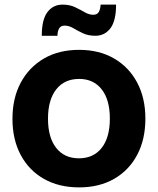

<svg xmlns="http://www.w3.org/2000/svg" viewBox="-20 -802 684 832"><path d="M323 10Q235 10 170 -27Q105 -64 69.5 -131Q34 -198 34 -287Q34 -377 70 -444Q106 -511 170.5 -548.5Q235 -586 323 -586Q410 -586 474.5 -548.5Q539 -511 574.5 -444Q610 -377 610 -288Q610 -198 574.5 -131Q539 -64 474.5 -27Q410 10 323 10ZM322 -116Q385 -116 420.5 -161Q456 -206 456 -288Q456 -370 420.5 -415Q385 -460 323 -460Q259 -460 223.5 -414.5Q188 -369 188 -288Q188 -206 223.5 -161Q259 -116 322 -116ZM161 -647Q161 -717 185.5 -749.5Q210 -782 251 -782Q282 -782 305 -771Q328 -760 347 -749Q366 -738 384 -738Q401 -738 408 -750Q415 -762 416 -782H483Q483 -712 458.5 -679.5Q434 -647 393 -647Q362 -647 339 -658Q316 -669 297.5 -680Q279 -691 260 -691Q243 -691 236 -678.5Q229 -666 229 -647Z"/></svg>

Font: BDO Grotesk
Style: Bold
Weight: 700
Designer: Deni Anggara
Foundry: Lokal Container
Version: Version 2.000